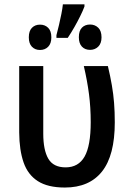

<svg xmlns="http://www.w3.org/2000/svg" viewBox="-20 -840 588 869"><path d="M273.4 8.8Q196.3 8.8 151.1 -20.3Q106 -49.3 86.7 -105Q67.4 -160.6 66.9 -240.7V-541H175.8V-235.4Q175.8 -160.6 198.7 -121.6Q221.7 -82.5 276.9 -82.5Q335 -82.5 362.8 -131.3Q390.6 -180.2 390.6 -287.1Q390.6 -353.5 382.8 -413.8Q375 -474.1 359.4 -541H468.3Q479.5 -493.7 486.3 -453.9Q493.2 -414.1 496.3 -374.3Q499.5 -334.5 499.5 -286.1Q499.5 -136.7 441.9 -64Q384.3 8.8 273.4 8.8ZM362.3 -820.3V-810.5Q355 -791 343 -766.8Q331.1 -742.7 316.7 -717.3Q302.2 -691.9 286.6 -668.5H235.4V-680.7Q241.2 -702.6 247.1 -727.5Q252.9 -752.4 257.8 -776.9Q262.7 -801.3 264.6 -820.3ZM161.1 -728.5Q183.6 -728.5 198 -714.1Q212.4 -699.7 212.4 -670.9Q212.4 -643.1 198 -628.4Q183.6 -613.8 161.1 -613.8Q138.7 -613.8 124.5 -628.4Q110.4 -643.1 110.4 -670.9Q110.4 -699.7 124.5 -714.1Q138.7 -728.5 161.1 -728.5ZM387.7 -729Q409.7 -729 424.6 -714.6Q439.5 -700.2 439.5 -670.9Q439.5 -643.6 424.6 -628.9Q409.7 -614.3 387.7 -614.3Q364.7 -614.3 350.8 -628.9Q336.9 -643.6 336.9 -671.4Q336.9 -700.7 350.8 -714.8Q364.7 -729 387.7 -729Z"/></svg>

Font: Open Sans SemiCondensed SemiBold
Style: Regular
Weight: 600
Width: 4
Designer: Monotype Design Team
Foundry: Monotype Imaging Inc.
Version: Version 3.000